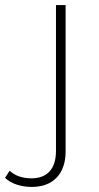

<svg xmlns="http://www.w3.org/2000/svg" viewBox="-107 -540 389 758"><path d="M19 198C105 198 152 143 152 59V-520H114V56C114 126 80 164 17 164C-18 164 -48 154 -69 134L-87 162C-63 186 -22 198 19 198Z"/></svg>

Font: Montserrat-Alt1 ExtLt
Style: Regular
Weight: 200
Designer: Differentunic
Foundry: Differentunic
Version: Version 7.222